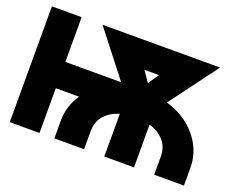

<svg xmlns="http://www.w3.org/2000/svg" viewBox="-114 -924 1384 1126"><g transform="rotate(20 577.5 -361.5)"><path d="M219.7 -443.4H567.9L350.1 -722.7H1083.5L860.8 -423.3Q940.9 -399.9 999.3 -353Q1057.6 -306.2 1089.4 -244.1Q1121.1 -182.1 1121.1 -113.3V0H935.5V-113.3Q935.5 -172.4 900.9 -211.2Q866.2 -250 809.6 -266.6V0H624V-266.6Q567.4 -250 532.7 -211.2Q498 -172.4 498 -113.3V0H312.5V-113.3Q312.5 -202.6 365.2 -279.3H219.7V0H34.2V-722.7H219.7ZM716.8 -492.2 762.2 -558.6H671.4Z"/></g></svg>

Font: Giphurs Black
Style: Regular
Weight: 900
Version: Version 0.920; ttfautohint (v1.8.4.7-5d5b)